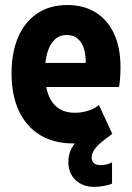

<svg xmlns="http://www.w3.org/2000/svg" viewBox="-20 -563 525 764"><path d="M272.5 7.8Q194.8 7.8 139.6 -25.6Q84.5 -59.1 55.2 -121.6Q25.9 -184.1 25.9 -271.5Q25.9 -354 52 -414.8Q78.1 -475.6 127.9 -509.3Q177.7 -543 248 -543Q314 -543 361.3 -513.2Q408.7 -483.4 434.1 -428.2Q459.5 -373 459.5 -296.4Q459.5 -273.4 457.8 -251.5Q456.1 -229.5 453.6 -216.8H146.5V-312.5H321.3Q321.3 -368.2 301 -396Q280.8 -423.8 245.6 -423.8Q216.8 -423.8 197.3 -405Q177.7 -386.2 168.2 -352.8Q158.7 -319.3 158.7 -274.9Q158.7 -223.6 171.9 -187.7Q185.1 -151.9 211.4 -133.1Q237.8 -114.3 277.8 -114.3Q307.1 -114.3 333.5 -123.3Q359.9 -132.3 373.5 -145.5L426.8 -30.3Q399.4 -12.7 357.7 -2.4Q315.9 7.8 272.5 7.8ZM355 180.7Q309.6 180.7 280.8 153.6Q252 126.5 252 81.5Q252 39.1 278.1 7.1Q304.2 -24.9 349.6 -55.7L426.8 -30.3Q404.3 -14.2 385.7 1Q367.2 16.1 356 31.7Q344.7 47.4 344.7 63.5Q344.7 78.1 353.8 86.2Q362.8 94.2 381.8 94.2Q392.6 94.2 406 90.8Q419.4 87.4 425.8 82.5V167.5Q412.6 173.8 391.1 177.2Q369.6 180.7 355 180.7Z"/></svg>

Font: Reddit Sans Condensed ExtraBold
Style: Regular
Weight: 800
Designer: Stephen Hutchings
Foundry: Reddit
Version: Version 1.014